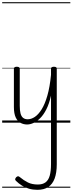

<svg xmlns="http://www.w3.org/2000/svg" viewBox="-20 -1130 668 1769"><path d="M230 17Q198 17 170 2.5Q142 -12 125 -47.5Q108 -83 108 -145V-496Q108 -506 114.5 -510.5Q121 -515 135 -515Q148 -515 155 -510.5Q162 -506 162 -496V-155Q162 -113 169 -85.5Q176 -58 192.5 -44.5Q209 -31 235 -31Q268 -31 301 -53Q334 -75 364 -123Q394 -171 416.5 -249.5Q439 -328 450 -440V-496Q450 -506 456.5 -510.5Q463 -515 477 -515Q491 -515 497 -510.5Q503 -506 503 -496V383Q503 462 483.5 514.5Q464 567 424.5 593Q385 619 325 619Q283 619 247 608.5Q211 598 181.5 579.5Q152 561 128 537Q119 529 119.5 521.5Q120 514 129 503Q139 494 146.5 494Q154 494 163 502Q199 532 237 551Q275 570 329 570Q372 570 399 550.5Q426 531 438 489Q450 447 450 381V-249Q433 -173 406.5 -121.5Q380 -70 349 -40Q318 -10 287.5 3.5Q257 17 230 17ZM0 590H628V600H0ZM0 -20H628V0H0ZM0 -505H628V-500H0ZM0 -1110H628V-1100H0Z"/></svg>

Font: Playwrite FR Moderne Guides
Style: Regular
Weight: 400
Designer: Veronika Burian, José Scaglione
Foundry: TypeTogether
Version: Version 1.003